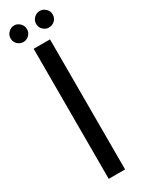

<svg xmlns="http://www.w3.org/2000/svg" viewBox="-229 -868 670 895"><g transform="rotate(-30 106.0 -420.0)"><path d="M62 -700H150V0H62ZM37 -751Q20 -751 6.5 -763.5Q-7 -776 -7 -795Q-7 -814 6.5 -827Q20 -840 37 -840Q54 -840 67.5 -827Q81 -814 81 -795Q81 -776 67.5 -763.5Q54 -751 37 -751ZM174 -750Q157 -750 143.5 -762.5Q130 -775 130 -795Q130 -813 143.5 -826Q157 -839 174 -839Q192 -839 205.5 -826Q219 -813 219 -795Q219 -775 205.5 -762.5Q192 -750 174 -750Z"/></g></svg>

Font: Phudu
Style: Regular
Weight: 400
Version: Version 1.005;gftools[0.9.23]